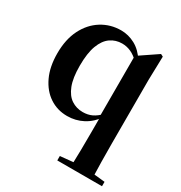

<svg xmlns="http://www.w3.org/2000/svg" viewBox="-187 -685 1014 1077"><g transform="rotate(30 320.0 -146.5)"><path d="M339.9 259.3V230.8L446.2 220.1H525.1L629.5 230.8V259.3ZM262.4 16.2Q198.6 16.2 148.4 -17.2Q98.2 -50.5 68.9 -112.7Q39.6 -174.8 39.6 -261.6Q39.6 -351.7 72.1 -416.5Q104.7 -481.3 161.1 -516.6Q217.5 -551.9 286.6 -551.9Q334.1 -551.9 377.5 -528.4Q420.9 -504.8 452 -455.5L457.8 -452.6L441.7 -436.8Q413.2 -465.9 385.6 -478.3Q358 -490.8 328 -490.8Q286.5 -490.8 253.7 -467.9Q220.9 -445.1 202.2 -395.5Q183.4 -345.8 183.4 -263.8Q183.4 -185.1 202.1 -137.4Q220.9 -89.6 253.4 -68.2Q285.9 -46.7 327.1 -46.7Q359.7 -46.7 385.9 -59Q412.2 -71.4 440 -100.1L453.6 -84H446.4Q410.1 -32.7 363.4 -8.3Q316.7 16.2 262.4 16.2ZM422.7 259.3Q424.7 201.1 425.6 142.3Q426.4 83.4 426.4 25V-68.1L423 -80.5V-463.1V-465.8L545.6 -548.8L561.4 -540.7L557.4 -388.8V25Q557.4 83.4 558.4 142.3Q559.4 201.1 561.4 259.3Z"/></g></svg>

Font: Source Han Serif JP VF
Style: Regular
Weight: 250
Designer: Ryoko NISHIZUKA 西塚涼子 (kana & ideographs); Frank Grießhammer (Latin, Greek & Cyrillic); Wenlong ZHANG 张文龙 (bopomofo); San
Foundry: Adobe
Version: Version 2.001;hotconv 1.1.0;makeotfexe 2.6.0